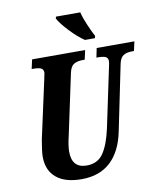

<svg xmlns="http://www.w3.org/2000/svg" viewBox="-99 -1009 918 1098"><g transform="rotate(-10 359.5 -460.5)"><path d="M88 -155Q88 -172 92 -201Q96 -230 100 -252L174 -591Q176 -604 178.5 -613Q181 -622 181 -628Q181 -647 166.5 -653.5Q152 -660 123 -660H113L125 -714H433L421 -660H410Q378 -660 358.5 -648.5Q339 -637 331 -602L256 -250Q242 -192 242 -157Q242 -62 328 -62Q392 -62 425 -110.5Q458 -159 478 -251L551 -597Q556 -617 556 -628Q556 -647 542 -653.5Q528 -660 499 -660H489L500 -714H719L707 -660H696Q665 -660 645.5 -648Q626 -636 619 -600L541 -221Q518 -108 454 -49Q390 10 286 10Q190 10 139 -33Q88 -76 88 -155ZM299 -921 302 -931H443Q451 -898 469.5 -855Q488 -812 503 -784L500 -771H442Q404 -796 359.5 -843Q315 -890 299 -921Z"/></g></svg>

Font: Noto Serif CondExtraBold
Style: Italic
Weight: 800
Width: 3
Italic angle: -12°
Designer: Monotype Design Team
Foundry: Monotype Imaging Inc.
Version: Version 1.001